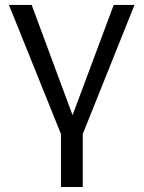

<svg xmlns="http://www.w3.org/2000/svg" viewBox="-20 -542 580 775"><path d="M226.1 212.9V-1L16.1 -522H107.9L272.9 -77.1L439 -522H522.9L314 -1V212.9Z"/></svg>

Font: Rawline Medium
Style: Regular
Weight: 500
Designer: Matt McInerney, Pablo Impallari, Rodrigo Fuenzalida
Foundry: Matt McInerney, Pablo Impallari, Rodrigo Fuenzalida
Version: Version 4.020;PS 004.020;hotconv 1.0.88;makeotf.lib2.5.64775